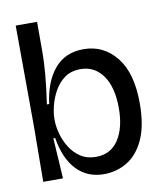

<svg xmlns="http://www.w3.org/2000/svg" viewBox="-79 -745 702 823"><g transform="rotate(-10 272.0 -333.5)"><path d="M308 13Q236 13 189.5 -35.5Q143 -84 128 -176H120L131 0H45L47 -237L45 -680H138V-546Q138 -503 133 -448Q128 -393 118 -324H128Q140 -419 186.5 -474.5Q233 -530 313 -530Q400 -530 455.5 -461Q511 -392 511 -260Q511 -164 483.5 -103.5Q456 -43 409.5 -15Q363 13 308 13ZM287 -66Q351 -66 385 -117.5Q419 -169 419 -255Q419 -346 383 -397Q347 -448 286 -448Q244 -448 216 -427.5Q188 -407 171 -375.5Q154 -344 146.5 -312.5Q139 -281 139 -259V-251Q139 -225 147.5 -193Q156 -161 174 -132Q192 -103 220 -84.5Q248 -66 287 -66Z"/></g></svg>

Font: Bricolage Grotesque 48pt
Style: Regular
Weight: 400
Designer: Mathieu Triay
Foundry: Atelier Triay
Version: Version 1.000; ttfautohint (v1.8.4.7-5d5b);gftools[0.9.32]